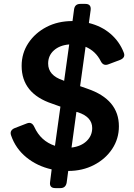

<svg xmlns="http://www.w3.org/2000/svg" viewBox="-20 -865 689 985"><path d="M264 100Q232 100 237 68L245 4Q170 -13 115 -58Q60 -103 37 -170Q32 -184 37.5 -193.5Q43 -203 56 -208L118 -232Q143 -242 156 -214Q189 -141 262 -117L290 -318L248 -333Q91 -385 91 -527Q91 -592 125.5 -644Q160 -696 218.5 -726.5Q277 -757 352 -757L360 -817Q364 -845 392 -845H418Q449 -845 445 -813L436 -747Q501 -731 547 -691.5Q593 -652 615 -595Q625 -570 597 -558L536 -535Q510 -525 497 -551Q471 -603 419 -625L391 -423L428 -410Q590 -355 590 -217Q590 -153 555.5 -101Q521 -49 462 -18.5Q403 12 330 12L322 72Q317 100 290 100ZM303 -453 309 -450 335 -637Q286 -633 256.5 -606.5Q227 -580 227 -539Q227 -478 303 -453ZM380 -289 372 -291 347 -108Q396 -114 424.5 -141.5Q453 -169 453 -208Q453 -265 380 -289Z"/></svg>

Font: Pitagon Sans Text Bold
Style: Italic
Weight: 700
Italic angle: -8°
Designer: Travis Tran
Foundry: Pitagon
Version: Version 1.001; ttfautohint (v1.8.4.7-5d5b);gftools[0.9.26]